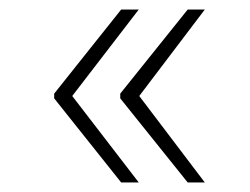

<svg xmlns="http://www.w3.org/2000/svg" viewBox="-20 -557 526 404"><path d="M94 -350V-360L235 -537H272L132 -355L272 -173H235ZM233 -350V-360L375 -537H411L273 -355L411 -173H375Z"/></svg>

Font: Freesentation 1 Thin
Style: Regular
Weight: 250
Designer: glyphs from Roboto by Christian Robertson / Hangul glyphs from Noto Sans CJK(Source Han Sans) by Jang Soo-young and Kang
Foundry: PT&
Version: Version 2.001